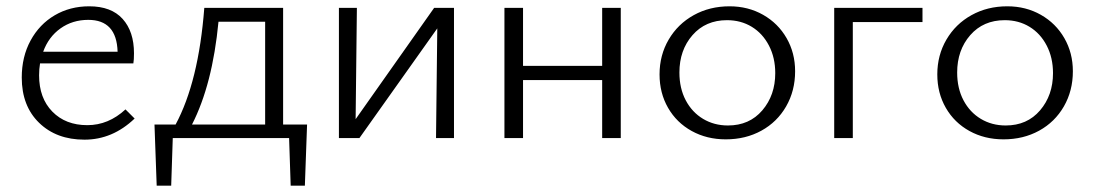

<svg xmlns="http://www.w3.org/2000/svg" viewBox="-20 -438 3467 609"><path d="M407 -62Q337 5 248 5Q159 5 104 -48.5Q49 -102 49 -192Q49 -258 77 -309.5Q105 -361 153.5 -389.5Q202 -418 263 -418Q333 -418 369 -378Q405 -338 405 -269Q405 -248 403 -237H107Q104 -219 104 -199Q104 -127 146 -84Q188 -41 257 -41Q324 -41 378 -91ZM117 -274H353Q350 -375 260 -375Q210 -375 172 -348Q134 -321 117 -274Z M947 151H902L897 0H528L523 151H477L470 -43H537Q610 -179 628 -413H878V-43H954ZM821 -43V-369H673Q654 -170 589 -43Z M1420 0H1363L1367 -348L1120 0H1055V-413H1112L1108 -60L1357 -413H1420Z M1949 -413V0H1890V-184H1639V0H1580V-413H1639V-229H1890V-413Z M2072 -202Q2072 -263 2101 -312.5Q2130 -362 2180.5 -390Q2231 -418 2294 -418Q2353 -418 2400.5 -391Q2448 -364 2475 -317Q2502 -270 2502 -212Q2502 -150 2473.5 -100.5Q2445 -51 2395 -23.5Q2345 4 2282 4Q2222 4 2174 -22.5Q2126 -49 2099 -96Q2072 -143 2072 -202ZM2439 -206Q2439 -255 2419 -293.5Q2399 -332 2364.5 -353Q2330 -374 2286 -374Q2218 -374 2176.5 -326.5Q2135 -279 2135 -208Q2135 -158 2155 -120Q2175 -82 2210 -61Q2245 -40 2289 -40Q2357 -40 2398 -88Q2439 -136 2439 -206Z M2906 -368H2685V0H2626V-413H2906Z M2953 -202Q2953 -263 2982 -312.5Q3011 -362 3061.5 -390Q3112 -418 3175 -418Q3234 -418 3281.5 -391Q3329 -364 3356 -317Q3383 -270 3383 -212Q3383 -150 3354.5 -100.5Q3326 -51 3276 -23.5Q3226 4 3163 4Q3103 4 3055 -22.5Q3007 -49 2980 -96Q2953 -143 2953 -202ZM3320 -206Q3320 -255 3300 -293.5Q3280 -332 3245.5 -353Q3211 -374 3167 -374Q3099 -374 3057.5 -326.5Q3016 -279 3016 -208Q3016 -158 3036 -120Q3056 -82 3091 -61Q3126 -40 3170 -40Q3238 -40 3279 -88Q3320 -136 3320 -206Z"/></svg>

Font: Ysabeau Semilight
Style: Regular
Weight: 300
Designer: Christian Thalmann (Catharsis Fonts)
Version: Version 0.003